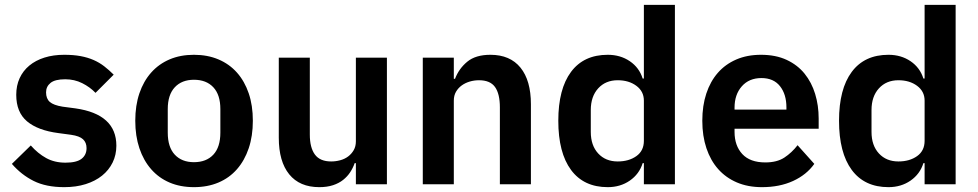

<svg xmlns="http://www.w3.org/2000/svg" viewBox="-20 -760 4036 792"><path d="M245 12Q170 12 119 -13.5Q68 -39 29 -84L107 -160Q136 -127 170.5 -108Q205 -89 250 -89Q296 -89 316.5 -105Q337 -121 337 -149Q337 -172 322.5 -185.5Q308 -199 273 -204L221 -211Q136 -222 91.5 -259.5Q47 -297 47 -369Q47 -407 61 -437.5Q75 -468 101 -489.5Q127 -511 163.5 -522.5Q200 -534 245 -534Q283 -534 312.5 -528.5Q342 -523 366 -512.5Q390 -502 410 -486.5Q430 -471 449 -452L374 -377Q351 -401 319 -417Q287 -433 249 -433Q207 -433 188.5 -418Q170 -403 170 -379Q170 -353 185.5 -339.5Q201 -326 238 -320L291 -313Q460 -289 460 -159Q460 -121 444.5 -89.5Q429 -58 401 -35.5Q373 -13 333.5 -0.5Q294 12 245 12Z M780 12Q724 12 679.5 -7Q635 -26 603.5 -62Q572 -98 555 -148.5Q538 -199 538 -262Q538 -325 555 -375Q572 -425 603.5 -460.5Q635 -496 679.5 -515Q724 -534 780 -534Q836 -534 881 -515Q926 -496 957.5 -460.5Q989 -425 1006 -375Q1023 -325 1023 -262Q1023 -199 1006 -148.5Q989 -98 957.5 -62Q926 -26 881 -7Q836 12 780 12ZM780 -91Q831 -91 860 -122Q889 -153 889 -213V-310Q889 -369 860 -400Q831 -431 780 -431Q730 -431 701 -400Q672 -369 672 -310V-213Q672 -153 701 -122Q730 -91 780 -91Z M1448 -87H1443Q1436 -67 1424.5 -49.5Q1413 -32 1395.5 -18Q1378 -4 1353.5 4Q1329 12 1297 12Q1216 12 1173 -41Q1130 -94 1130 -192V-522H1258V-205Q1258 -151 1279 -122.5Q1300 -94 1346 -94Q1365 -94 1383.5 -99Q1402 -104 1416 -114.5Q1430 -125 1439 -140.5Q1448 -156 1448 -177V-522H1576V0H1448Z M1724 0V-522H1852V-435H1857Q1873 -477 1907.5 -505.5Q1942 -534 2003 -534Q2084 -534 2127 -481Q2170 -428 2170 -330V0H2042V-317Q2042 -373 2022 -401Q2002 -429 1956 -429Q1936 -429 1917.5 -423.5Q1899 -418 1884.5 -407.5Q1870 -397 1861 -381.5Q1852 -366 1852 -345V0Z M2636 -87H2631Q2617 -42 2578 -15Q2539 12 2487 12Q2388 12 2335.5 -59Q2283 -130 2283 -262Q2283 -393 2335.5 -463.5Q2388 -534 2487 -534Q2539 -534 2578 -507.5Q2617 -481 2631 -436H2636V-740H2764V0H2636ZM2528 -94Q2574 -94 2605 -116Q2636 -138 2636 -179V-345Q2636 -383 2605 -406Q2574 -429 2528 -429Q2478 -429 2447.5 -395.5Q2417 -362 2417 -306V-216Q2417 -160 2447.5 -127Q2478 -94 2528 -94Z M3123 12Q3065 12 3019.5 -7.5Q2974 -27 2942.5 -62.5Q2911 -98 2894 -148.5Q2877 -199 2877 -262Q2877 -324 2893.5 -374Q2910 -424 2941 -459.5Q2972 -495 3017 -514.5Q3062 -534 3119 -534Q3180 -534 3225 -513Q3270 -492 3299 -456Q3328 -420 3342.5 -372.5Q3357 -325 3357 -271V-229H3010V-216Q3010 -159 3042 -124.5Q3074 -90 3137 -90Q3185 -90 3215.5 -110Q3246 -130 3270 -161L3339 -84Q3307 -39 3251.5 -13.5Q3196 12 3123 12ZM3121 -438Q3070 -438 3040 -404Q3010 -370 3010 -316V-308H3224V-317Q3224 -371 3197.5 -404.5Q3171 -438 3121 -438Z M3794 -87H3789Q3775 -42 3736 -15Q3697 12 3645 12Q3546 12 3493.5 -59Q3441 -130 3441 -262Q3441 -393 3493.5 -463.5Q3546 -534 3645 -534Q3697 -534 3736 -507.5Q3775 -481 3789 -436H3794V-740H3922V0H3794ZM3686 -94Q3732 -94 3763 -116Q3794 -138 3794 -179V-345Q3794 -383 3763 -406Q3732 -429 3686 -429Q3636 -429 3605.5 -395.5Q3575 -362 3575 -306V-216Q3575 -160 3605.5 -127Q3636 -94 3686 -94Z"/></svg>

Font: IBM Plex Sans KR SmBld
Style: Regular
Weight: 600
Designer: Mike Abbink; Paul van der Laan; Pieter van Rosmalen; Wujin Sim; Chorong Kim; Dohee Lee;
Foundry: Sandoll Inc.
Version: Version 1.002